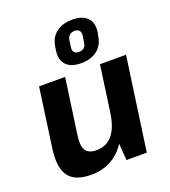

<svg xmlns="http://www.w3.org/2000/svg" viewBox="-149 -928 926 1046"><g transform="rotate(-20 314.5 -405.0)"><path d="M202 -215Q194 -158 211 -132Q228 -106 273 -106Q331 -106 366 -148Q401 -190 412 -271L473 -346L465 -287Q444 -142 376.5 -66Q309 10 200 10Q107 10 70.5 -40Q34 -90 49 -197L97 -540H248ZM525 0H407L396 -154L450 -540H601ZM357 -580Q299 -580 271 -609Q243 -638 250 -690L253 -710Q260 -763 296.5 -791.5Q333 -820 391 -820Q448 -820 476.5 -791.5Q505 -763 498 -710L494 -690Q487 -638 451 -609Q415 -580 357 -580ZM366 -642Q385 -642 396 -652Q407 -662 409 -681L415 -719Q417 -738 408.5 -748Q400 -758 382 -758Q364 -758 352.5 -748Q341 -738 338 -719L333 -681Q330 -662 339 -652Q348 -642 366 -642Z"/></g></svg>

Font: Pathway Extreme SemiCondensed
Style: Bold Italic
Weight: 700
Width: 4
Italic angle: -8°
Version: Version 1.001;gftools[0.9.26]